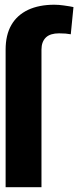

<svg xmlns="http://www.w3.org/2000/svg" viewBox="-20 -780 329 800"><path d="M152.8 -573.2V0H3.4V-573.2Q3.4 -634.3 27.3 -675.8Q50.8 -716.8 96.7 -738.8Q142.6 -760.3 206.5 -760.3Q225.1 -760.3 245.6 -757.3Q273.4 -753.4 286.1 -750.5L274.9 -637.2Q264.2 -639.2 253.4 -640.1Q238.8 -641.1 226.1 -641.1Q189.9 -641.1 171.9 -624.5Q152.8 -606.4 152.8 -573.2Z"/></svg>

Font: My Font
Style: Bold
Weight: 500
Designer: Rasmus Andersson
Foundry: rsms
Version: Version 0.001